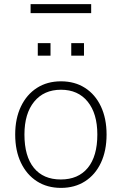

<svg xmlns="http://www.w3.org/2000/svg" viewBox="-20 -908 593 935"><path d="M277 7Q210 7 160 -25Q110 -57 82 -115.5Q54 -174 54 -253Q54 -331 82 -389.5Q110 -448 160 -480Q210 -512 277 -512Q344 -512 394 -480Q444 -448 471.5 -389.5Q499 -331 499 -253Q499 -174 471.5 -115.5Q444 -57 394 -25Q344 7 277 7ZM276 -34Q361 -34 407.5 -90.5Q454 -147 454 -253Q454 -355 407 -413Q360 -471 277 -471Q194 -471 146.5 -413Q99 -355 99 -253Q99 -147 145 -90.5Q191 -34 276 -34ZM327 -698H389V-637H327ZM164 -698H226V-637H164ZM129 -844V-888H424V-844Z"/></svg>

Font: Muli ExtraLight
Style: Regular
Weight: 250
Designer: Vernon Adams
Foundry: Vernon Adams
Version: Version 2.100; ttfautohint (v1.8.1.43-b0c9)